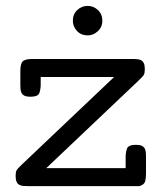

<svg xmlns="http://www.w3.org/2000/svg" viewBox="-20 -631 565 651"><path d="M227 -561Q227 -583 242 -597Q257 -611 277 -611Q297 -611 312 -597Q327 -583 327 -561Q327 -539 311.5 -525Q296 -511 278 -511Q255 -511 241 -526Q227 -541 227 -561ZM33 -34Q33 -47 36 -53Q39 -59 55 -74L367 -370H118V-344Q118 -329 113.5 -316Q109 -303 83 -303Q70 -303 63 -306.5Q56 -310 53 -316Q50 -322 49.5 -329.5Q49 -337 49 -344V-390Q49 -415 57 -423Q65 -431 90 -431H430Q437 -431 444.5 -430.5Q452 -430 458 -427Q464 -424 467.5 -417Q471 -410 471 -397Q471 -384 468 -378Q465 -372 449 -357L137 -61H406V-99Q406 -114 410.5 -127Q415 -140 441 -140Q454 -140 461 -136.5Q468 -133 471 -127Q474 -121 474.5 -113.5Q475 -106 475 -99V-41Q475 -30 472.5 -17.5Q470 -5 453 0H74Q67 0 59.5 -0.5Q52 -1 46 -4Q40 -7 36.5 -14Q33 -21 33 -34Z"/></svg>

Font: CMU Typewriter Custom
Style: Regular
Weight: 500
Monospace: yes
Version: Version 0.7.0